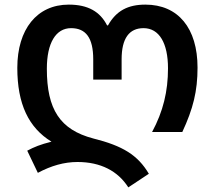

<svg xmlns="http://www.w3.org/2000/svg" viewBox="-20 -572 931 832"><path d="M536 240 625 181C577 100 512 60 384 28C240 -10 183 -98 183 -274C183 -386 222 -450 288 -450C352 -450 384 -408 384 -315V-227H507V-315C507 -406 540 -450 602 -450C670 -450 708 -385 708 -276C708 -176 687 -89 639 0H770C817 -101 836 -177 836 -279C836 -450 752 -552 610 -552C535 -552 484 -526 448 -462H444C414 -521 362 -552 278 -552C140 -552 55 -445 55 -278C55 -121 104 -19 203 42C155 54 128 65 98 81L144 177C202 146 258 130 316 130C416 130 491 169 536 240Z"/></svg>

Font: Noto Sans Georgian Semi
Style: Regular
Weight: 600
Designer: Monotype Design Team
Foundry: Monotype Imaging Inc.
Version: Version 1.901